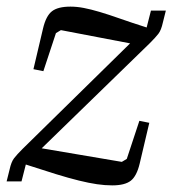

<svg xmlns="http://www.w3.org/2000/svg" viewBox="-40 -548 521 580"><path d="M299 12Q277 12 253 8.5Q229 5 198.5 -2.5Q168 -10 129 -22Q90 -34 38 -51L25 0H-20L-11 -36Q-6 -59 2.5 -70Q11 -81 28 -98L353 -417L144 -457L129 -448L91 -333L61 -339L90 -462Q99 -500 117 -514Q135 -528 173 -528Q192 -528 213 -524Q234 -520 261 -512Q288 -504 322 -492Q356 -480 403 -465L416 -516H461L452 -480Q447 -457 438.5 -446Q430 -435 413 -418L86 -100L328 -59L343 -68L381 -183L411 -177L382 -54Q373 -16 355 -2Q337 12 299 12Z"/></svg>

Font: IBM Plex Serif
Style: Italic
Weight: 400
Italic angle: -14°
Designer: Mike Abbink, Paul van der Laan, Pieter van Rosmalen
Foundry: Bold Monday
Version: Version 3.001